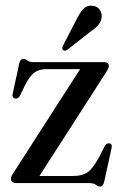

<svg xmlns="http://www.w3.org/2000/svg" viewBox="-20 -657 434 689"><path d="M361 -398 121.5 -25.5H243Q274.5 -25.5 293.8 -38.5Q313 -51.5 335 -92L355.5 -132Q362.5 -144.5 373 -142.5Q383.5 -140.5 380.5 -126L354 -5.5Q350 12.5 339.5 12.5Q331.5 12.5 324 6.2Q316.5 0 299.5 0H40Q19.5 0 19.5 -16Q19.5 -24.5 27.5 -35.5L267.5 -409H147.5Q120.5 -409 103.2 -396.5Q86 -384 69 -349.5L52 -314.5Q45 -301.5 34 -303.5Q22.5 -306 25.5 -320.5L49 -429Q52.5 -445.5 63.5 -445.5Q71.5 -445.5 78.8 -439.8Q86 -434 102 -434H352.5Q370.5 -434 370.5 -420.5Q370.5 -412.5 361 -398ZM254 -586Q266 -611 279 -624.8Q292 -638.5 311.5 -636.5Q328.5 -635 337.2 -622.8Q346 -610.5 345 -596.5Q343.5 -580 332.5 -567.2Q321.5 -554.5 303.5 -542.5L221 -478Q211.5 -472 206 -478Q201 -483 206.5 -494Z"/></svg>

Font: Fraunces 144pt S050
Style: Regular
Weight: 400
Version: Version 1.000; ttfautohint (v1.8.3)